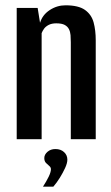

<svg xmlns="http://www.w3.org/2000/svg" viewBox="-20 -525 417 724"><path d="M43 0V-495H122L131 -439Q140 -469 167.5 -487Q195 -505 227 -505Q276 -505 300.5 -487.5Q325 -470 333 -440.5Q341 -411 341 -373V0H247V-366Q247 -380 246 -392.5Q245 -405 240 -415Q235 -425 224 -431Q213 -437 192 -437Q175 -437 163.5 -431Q152 -425 146 -416.5Q140 -408 137 -400V0ZM142 179Q155 159 163.5 141.5Q172 124 172 113Q172 106 166 101Q160 96 153.5 89.5Q147 83 147 71Q147 58 159 47.5Q171 37 189 37Q209 37 221.5 48.5Q234 60 234 77Q234 90 225.5 108.5Q217 127 205.5 145.5Q194 164 181 179Z"/></svg>

Font: Alumni Sans Thin SemiBold
Style: Regular
Weight: 600
Version: Version 1.018